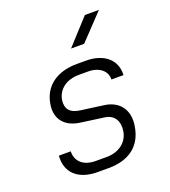

<svg xmlns="http://www.w3.org/2000/svg" viewBox="-143 -889 887 1003"><g transform="rotate(-20 300.0 -388.0)"><path d="M317 -645H390L523 -785H445ZM227 9H288C404 9 475 -47 491 -150C506 -236 462 -297 378 -308L253 -325C198 -332 174 -359 181 -409C191 -466 240 -502 309 -502H359C423 -502 462 -467 460 -421H527C532 -504 470 -559 368 -559H318C206 -559 131 -504 116 -408C103 -328 148 -276 229 -265L359 -247C411 -241 435 -199 426 -146C417 -88 367 -49 298 -49H237C169 -49 130 -86 132 -141H66C58 -50 118 9 227 9Z"/></g></svg>

Font: JetBrains Mono ExtraLight
Style: Italic
Weight: 240
Italic angle: -9°
Monospace: yes
Designer: Philipp Nurullin, Konstantin Bulenkov
Foundry: JetBrains
Version: Version 2.305